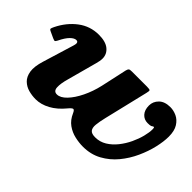

<svg xmlns="http://www.w3.org/2000/svg" viewBox="-74 -846 1175 1175"><g transform="rotate(45 513.5 -259.0)"><path d="M34 -375Q27 -360.5 26 -354Q25 -347.5 40.5 -341L78 -323.5Q93.5 -317 97.2 -318Q101 -319 108.5 -333Q129 -375.5 149.5 -395.8Q170 -416 187 -416Q202 -416 202 -400.5Q202 -393.5 198 -380L136.5 -178.5Q118 -119 124 -80.8Q130 -42.5 152.2 -21Q174.5 0.5 205 8.8Q235.5 17 266 17Q312 17 358.2 -8Q404.5 -33 444.5 -82Q462.5 -103.5 471.2 -104.5Q480 -105.5 489 -85Q507 -43.5 538.2 -21.2Q569.5 1 606 9.2Q642.5 17.5 676 17.5Q744 17.5 797.5 -11.8Q851 -41 890 -88.2Q929 -135.5 954.5 -191.5Q980 -247.5 992.5 -301.5Q1005 -355.5 1005 -397.5Q1005 -448 986.2 -477.5Q967.5 -507 939.8 -519.8Q912 -532.5 884.5 -532.5Q835.5 -532.5 809.8 -507Q784 -481.5 784 -446.5Q784 -408 804 -386.2Q824 -364.5 854 -364.5Q874 -364.5 881 -367.2Q888 -370 890.2 -372.5Q892.5 -375 897.5 -375Q901 -375 902 -370.8Q903 -366.5 903 -359Q903 -332.5 893.8 -296Q884.5 -259.5 866.5 -221.2Q848.5 -183 822.2 -150Q796 -117 762.5 -96.5Q729 -76 689 -76Q657 -76 645.8 -90.5Q634.5 -105 637.2 -133.2Q640 -161.5 650 -203.5L718.5 -489.5Q723.5 -509.5 721 -514.8Q718.5 -520 694 -520H564Q546 -520 540.8 -515.8Q535.5 -511.5 532 -497.5L495 -328.5Q481 -267 455.2 -214Q429.5 -161 398.2 -128.5Q367 -96 337.5 -96Q310 -96 308 -127.5Q306 -159 321 -211L373 -403Q376 -413.5 378.2 -425.8Q380.5 -438 380.5 -449Q380.5 -487 350.5 -511.8Q320.5 -536.5 261.5 -536.5Q187 -536.5 128.2 -492Q69.5 -447.5 34 -375Z"/></g></svg>

Font: Besley ExtraBold
Style: Italic
Weight: 800
Italic angle: -13°
Designer: Owen Earl
Foundry: indestructible type*
Version: Version 2.001